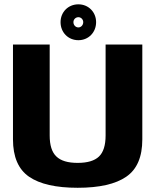

<svg xmlns="http://www.w3.org/2000/svg" viewBox="-20 -886 747 910"><path d="M348 4C451 4 528 -13.5 578.5 -48.5C629.5 -83.5 654.5 -142.5 654.5 -225.5V-675H480.5V-244C480.5 -197.5 470 -164 449 -144C428 -124 394.5 -114 348 -114C301.5 -114 268 -124 247 -144.5C226 -164.5 215.5 -197.5 215.5 -244V-675H41.5V-225.5C41.5 -142.5 67 -83.5 117.5 -48.5C168.5 -13.5 245 4 348 4ZM351.5 -695.5C399.5 -695.5 435.5 -732.5 435.5 -781C435.5 -828.5 399.5 -865.5 351.5 -865.5C303 -865.5 267 -828.5 267 -781C267 -732.5 303 -695.5 351.5 -695.5ZM351.5 -756C338.5 -756 328 -767 328 -781C328 -794 338.5 -804.5 351.5 -804.5C364 -804.5 374.5 -794 374.5 -781C374.5 -767 364 -756 351.5 -756Z"/></svg>

Font: Anybody
Style: Bold
Weight: 700
Designer: Tyler Finck
Foundry: Etcetera Type Company
Version: Version 1.110